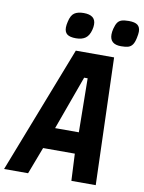

<svg xmlns="http://www.w3.org/2000/svg" viewBox="-111 -1010 812 1079"><g transform="rotate(10 295.0 -470.5)"><path d="M270.5 -725H489L512 0H373L365.5 -154H184.5L126 0H-11ZM367 -276 363 -583.5H343L231.5 -276ZM193 -843.5Q193 -858 197.5 -876.5Q205.5 -914.5 224.8 -927.8Q244 -941 278 -941Q346 -941 346 -887.5Q346 -872 342 -857.5Q333.5 -823 313.2 -808.2Q293 -793.5 258.5 -793.5Q224 -793.5 208.5 -805.5Q193 -817.5 193 -843.5ZM452 -849.5Q452 -864.5 456.5 -882.5Q462.5 -906 471 -918.5Q479.5 -931 494.2 -936Q509 -941 535.5 -941Q570.5 -941 585.8 -928.8Q601 -916.5 601 -891Q601 -878 596 -854.5Q590.5 -828.5 581 -815.5Q571.5 -802.5 556.8 -798Q542 -793.5 516 -793.5Q452 -793.5 452 -849.5Z"/></g></svg>

Font: JuliaMono ExtraBold
Style: Italic
Weight: 800
Italic angle: -9°
Monospace: yes
Designer: cormullion
Foundry: corm
Version: Version 0.057; ttfautohint (v1.8.4)